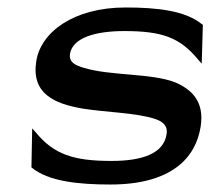

<svg xmlns="http://www.w3.org/2000/svg" viewBox="-20 -482 562 513"><path d="M77 -319C63 -232 125 -205 200 -192C261 -182 341 -181 392 -165C414 -158 429 -147 425 -123C417 -72 361 -52 278 -52C177 -52 124 -69 75 -129L66 -139L64 -35L65 -34C110 3 191 11 275 11C439 11 503 -61 516 -143C527 -211 492 -243 448 -262C384 -287 274 -279 203 -301C180 -308 164 -316 167 -338C174 -382 237 -399 312 -399C413 -399 461 -382 510 -322L519 -312L522 -416L520 -417C475 -454 399 -462 315 -462C177 -462 89 -396 77 -319Z"/></svg>

Font: Charger Sport
Style: DfBdExtObl
Weight: 400
Designer: Jasper
Foundry: Cannot Into Space Fonts
Version: Version 1.1